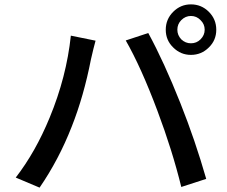

<svg xmlns="http://www.w3.org/2000/svg" viewBox="-20 -843 1040 878"><path d="M809 -663Q828 -645 853 -645Q879 -645 897 -663Q916 -682 916 -707Q916 -733 897 -751Q879 -770 853 -770Q828 -770 809 -751Q791 -733 791 -707Q791 -682 809 -663ZM772 -789Q806 -823 853 -823Q901 -823 935 -789Q969 -755 969 -707Q969 -659 935 -626Q901 -592 853 -592Q806 -592 772 -626Q738 -659 738 -707Q738 -755 772 -789ZM304 -680 417 -657Q408 -625 396 -572Q363 -403 308 -264Q249 -113 161 15L52 -31Q143 -149 207 -305Q284 -491 304 -680ZM555 -658 658 -692Q730 -560 805 -371Q873 -200 923 -25L809 12Q768 -155 700 -336Q625 -536 555 -658Z"/></svg>

Font: Noto Sans S Chinese Medium
Style: Regular
Weight: 500
Designer: Ryoko NISHIZUKA  (kana & ideographs); Paul D. Hunt (Latin, Greek & Cyrillic); Wenlong ZHANG  (bopomofo); Sandoll Communi
Foundry: Adobe Systems Incorporated
Version: Version 1.000;PS 1;hotconv 1.0.78;makeotf.lib2.5.61930